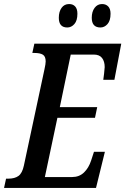

<svg xmlns="http://www.w3.org/2000/svg" viewBox="-38 -930 620 950"><path d="M-8 -46H3Q35 -46 53.5 -59.5Q72 -73 80 -110L182 -587Q188 -614 188 -626Q188 -651 174 -659.5Q160 -668 132 -668H122L132 -714H562L528 -535H473Q474 -540 477 -566Q480 -592 480 -598Q480 -626 467 -643Q454 -660 426 -660H312L258 -400H443L432 -347H246L184 -54H319Q354 -54 377.5 -76.5Q401 -99 413 -136L427 -179H481L437 0H-18ZM253 -842Q253 -872 266.5 -891Q280 -910 304 -910Q323 -910 334 -898Q345 -886 345 -862Q345 -828 330 -811Q315 -794 295 -794Q253 -794 253 -842ZM416 -842Q416 -872 430 -891Q444 -910 467 -910Q486 -910 497.5 -898Q509 -886 509 -862Q509 -828 494 -811Q479 -794 459 -794Q416 -794 416 -842Z"/></svg>

Font: Noto Serif CondSemiBold
Style: Italic
Weight: 600
Width: 3
Italic angle: -12°
Designer: Monotype Design Team
Foundry: Monotype Imaging Inc.
Version: Version 1.001